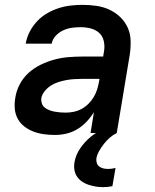

<svg xmlns="http://www.w3.org/2000/svg" viewBox="-20 -548 640 791"><path d="M207 8Q184 8 161.5 5Q139 2 119 -5.5Q99 -13 81.5 -26Q64 -39 53.5 -58Q43 -77 41 -99.5Q39 -122 43 -145Q47 -173 61 -200Q75 -227 97.5 -247.5Q120 -268 148 -281.5Q176 -295 204 -302.5Q232 -310 261 -312.5Q290 -315 318 -315H405L409 -340Q412 -361 407 -381Q402 -401 387.5 -413.5Q373 -426 353 -431Q333 -436 312 -436Q294 -436 276 -433.5Q258 -431 240.5 -423Q223 -415 209.5 -400.5Q196 -386 193 -368H86Q90 -393 102 -416.5Q114 -440 132 -459.5Q150 -479 173 -492.5Q196 -506 220.5 -514Q245 -522 270 -525Q295 -528 319 -528Q348 -528 376.5 -524Q405 -520 430 -508.5Q455 -497 474.5 -478.5Q494 -460 505.5 -435.5Q517 -411 518 -382.5Q519 -354 515 -325L461 0H353L367 -86Q354 -65 336.5 -46.5Q319 -28 298 -15.5Q277 -3 253.5 2.5Q230 8 207 8ZM251 -84Q267 -84 284 -87.5Q301 -91 316.5 -99.5Q332 -108 344.5 -120.5Q357 -133 366 -148Q375 -163 380 -179Q385 -195 388 -212L390 -223H318Q302 -223 285.5 -222Q269 -221 253 -218Q237 -215 221 -210Q205 -205 190.5 -196Q176 -187 164.5 -173Q153 -159 150 -143Q149 -132 152.5 -121.5Q156 -111 164.5 -104.5Q173 -98 183.5 -94Q194 -90 205 -88Q216 -86 227.5 -85Q239 -84 251 -84ZM405 223Q389 223 374 220.5Q359 218 344 213Q329 208 317 199.5Q305 191 297 179Q289 167 286.5 151.5Q284 136 287 120Q292 90 310.5 63Q329 36 354 15.5Q379 -5 408 -18Q437 -31 467 -37L461 0Q445 8 432 19.5Q419 31 408 45Q397 59 388.5 74Q380 89 377 105Q376 115 379 124Q382 133 389.5 138.5Q397 144 406.5 146Q416 148 426 148Q433 148 440.5 147Q448 146 456 144L443 219Q433 221 423.5 222Q414 223 405 223Z"/></svg>

Font: Iosevka Aile Semibold
Style: Italic
Weight: 600
Italic angle: -9°
Designer: Belleve Invis
Foundry: Belleve Invis
Version: Version 31.1.0; ttfautohint (v1.8.4)